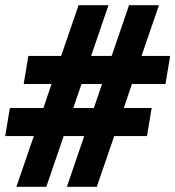

<svg xmlns="http://www.w3.org/2000/svg" viewBox="-21 -718 674 738"><path d="M109 -195H-1L17 -303H146L177 -395H70L88 -503H214L281 -698H396L157 0H42ZM475 -698H590L523 -503H633L615 -395H486L455 -303H562L544 -195H418L351 0H236ZM523 -503 486 -395H177L214 -503ZM455 -303 418 -195H109L146 -303Z"/></svg>

Font: iA Writer Mono V
Style: Regular
Weight: 400
Italic angle: -9.5°
Designer: Mike Abbink, Paul van der Laan, Pieter van Rosmalen
Foundry: Bold Monday
Version: Version 2.000